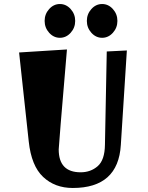

<svg xmlns="http://www.w3.org/2000/svg" viewBox="-20 -911 736 955"><path d="M342 24Q253 24 194.5 -31Q136 -86 123 -207L75 -650L313 -665Q272 -183 272 -168Q272 -54 381 -54Q431 -54 466 -84.5Q501 -115 502 -191L511 -655L611 -660L581 -190Q568 24 342 24ZM224.5 -748Q202 -773 202 -807Q202 -841 224.5 -866Q247 -891 278 -891Q309 -891 331.5 -866Q354 -841 354 -807Q354 -773 331.5 -748Q309 -723 278 -723Q247 -723 224.5 -748ZM434.5 -748Q412 -773 412 -807Q412 -841 434.5 -866Q457 -891 488 -891Q519 -891 541.5 -866Q564 -841 564 -807Q564 -773 541.5 -748Q519 -723 488 -723Q457 -723 434.5 -748Z"/></svg>

Font: Joti One
Style: Regular
Weight: 400
Designer: Eduardo Rodriguez Tunni
Foundry: Eduardo Rodriguez Tunni
Version: Version 1.001